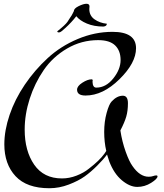

<svg xmlns="http://www.w3.org/2000/svg" viewBox="-20 -959 872 1019"><path d="M472 -532 471 -525Q472 -494 491 -494Q542 -494 581 -542.5Q620 -591 620 -640.5Q620 -690 591 -718Q562 -746 501 -746Q412 -746 336 -701.5Q260 -657 212 -587Q164 -517 137.5 -434.5Q111 -352 111 -271Q111 -158 161.5 -85Q212 -12 309 -12Q348 -12 386.5 -27Q425 -42 452 -64Q508 -107 534 -143L544 -158Q533 -205 533 -259Q533 -313 546 -360Q559 -407 573 -421Q601 -451 632 -451Q659 -451 659 -411Q659 -371 650 -340Q641 -309 619 -267V-266Q628 -207 647 -154Q666 -101 683 -78Q722 -21 769 -21Q783 -21 792.5 -24.5Q802 -28 809 -28Q816 -28 816 -23Q816 -10 782 11.5Q748 33 708.5 33Q669 33 627 -2Q585 -37 560 -102L548 -139Q530 -114 496 -80Q462 -46 429 -22.5Q396 1 345 20.5Q294 40 242 40Q122 40 62.5 -24Q3 -88 3 -193Q3 -267 31 -349.5Q59 -432 111.5 -509.5Q164 -587 233 -650.5Q302 -714 392.5 -752Q483 -790 577 -790Q702 -790 702 -703Q702 -625 614 -538.5Q526 -452 434 -452Q389 -452 389 -483Q389 -502 417 -520Q445 -538 466 -538Q472 -538 472 -532ZM547 -833Q547 -820 529 -818Q479 -818 441 -834Q403 -850 385 -873Q383 -871 372 -857Q345 -825 308 -794Q300 -787 292 -787Q284 -787 284 -793Q326 -826 338 -843L354 -868Q359 -874 365 -886L372 -900Q372 -914 397.5 -926.5Q423 -939 439 -939Q455 -939 455 -925Q454 -920 454 -911Q454 -876 481.5 -856.5Q509 -837 547 -833Z"/></svg>

Font: Mr Bedfort
Style: Regular
Weight: 400
Designer: Alejandro Paul
Foundry: Alejandro Paul
Version: Version 1.000